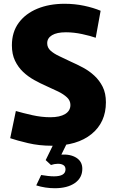

<svg xmlns="http://www.w3.org/2000/svg" viewBox="-20 -760 612 1017"><path d="M255 12Q187 12 128 -2Q69 -16 34 -28L64 -172Q102 -161 151 -150Q200 -139 247 -139Q297 -139 325 -156Q353 -173 353 -204Q353 -227 335 -244Q317 -261 288.5 -275Q260 -289 226 -304Q194 -318 161.5 -336Q129 -354 102.5 -379Q76 -404 59.5 -438.5Q43 -473 43 -520Q43 -590 79 -639Q115 -688 178 -714Q241 -740 322 -740Q376 -740 425.5 -729.5Q475 -719 513 -703L487 -560Q459 -570 415 -579.5Q371 -589 329 -589Q281 -589 255.5 -573.5Q230 -558 230 -531Q230 -508 247.5 -492Q265 -476 294 -462.5Q323 -449 356 -433Q388 -419 420.5 -401.5Q453 -384 480 -359Q507 -334 524 -300Q541 -266 541 -218Q541 -112 465 -50Q389 12 255 12ZM270 237Q220 237 172 222L198 167Q216 170 233.5 172Q251 174 266 174Q327 174 327 137Q327 121 315 114Q303 107 285 107.5Q267 108 250 114L222 88L265 0H334L305 59Q354 56 385 76Q416 96 416 134Q416 182 376.5 209.5Q337 237 270 237Z"/></svg>

Font: Murecho ExtraBold
Style: Regular
Weight: 800
Designer: Neil Summerour
Foundry: Positype
Version: Version 1.010; ttfautohint (v1.8.3)